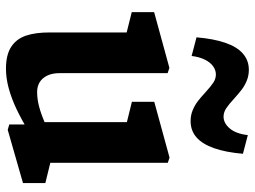

<svg xmlns="http://www.w3.org/2000/svg" viewBox="-128 -736 875 660"><g transform="rotate(90 310.0 -405.5)"><path d="M91 -138.5V-434.2L123.1 -394.9L21.1 -420.4V-497.3L212.8 -549.8L230.9 -543.8V-173Q230.9 -147 239.5 -129.5Q248.2 -112 262.7 -103.5Q277.2 -95.1 295.1 -95.1Q321.5 -95.1 348.5 -102.6Q375.4 -110.1 407.5 -123.9Q419 -128.6 431.6 -134.3V-66.3Q390.3 -41.3 354.1 -24.1Q317.8 -6.9 283.1 2.5Q248.3 12 215.6 12Q168.2 12 140.7 -5.9Q113.2 -23.8 102.1 -56.5Q91 -89.2 91 -138.5ZM407.3 -84.4 399.4 -97.5V-426L421.1 -398.3L329.5 -420.9V-497.8L521.2 -550.3L539.2 -544.3V-117.9L517.1 -145.9L608.7 -123.4V-46.5L425.7 6L407.3 0.6ZM297.2 -673.4Q276.8 -692 263.6 -700.8Q250.3 -709.6 235.3 -709.6Q220.8 -709.6 207.5 -700.2Q194.2 -690.9 184.7 -672Q175.2 -653 171.9 -626.2L107.8 -643Q112.8 -701.8 126.6 -742Q140.4 -782.2 163.8 -802.5Q187.2 -822.9 219.5 -822.9Q239.2 -822.9 256.5 -815.9Q273.8 -808.8 287 -798.8Q300.2 -788.8 318.2 -772.6Q338.2 -754 351.9 -745Q365.6 -736 380.6 -736Q403 -736 421.2 -757.5Q439.4 -779.1 443.9 -819.4L508.1 -802.6Q503.1 -743.8 489 -703.6Q474.9 -663.4 451.8 -643Q428.6 -622.7 395.8 -622.7Q375.8 -622.7 358.7 -629.7Q341.6 -636.8 328.1 -647Q314.7 -657.3 297.2 -673.4Z"/></g></svg>

Font: Monaspace Xenon Var ExtraLight
Style: Regular
Weight: 200
Designer: Riley Cran and the Lettermatic Team
Version: Version 1.200 (Monaspace Xenon Var)